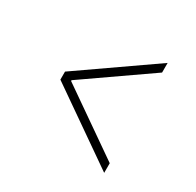

<svg xmlns="http://www.w3.org/2000/svg" viewBox="-124 -747 848 829"><g transform="rotate(30 300.0 -332.0)"><path d="M488 -58 123 -312V-352L488 -606V-558L166 -334V-330L488 -106Z"/></g></svg>

Font: TypoPRO Source Code Pro
Style: Regular
Weight: 300
Monospace: yes
Designer: Paul D. Hunt, Teo Tuominen
Foundry: Adobe Systems Incorporated
Version: Version 2.010;PS 1.0;hotconv 1.0.84;makeotf.lib2.5.63406